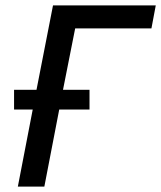

<svg xmlns="http://www.w3.org/2000/svg" viewBox="-20 -690 596 710"><path d="M46 0 101 -285H32V-358H115L176 -670H556L540 -585H258L213 -358H311V-285H199L144 0Z"/></svg>

Font: Lode Dark Term
Style: Bold Italic
Weight: 700
Italic angle: -11°
Monospace: yes
Designer: Belleve Invis
Foundry: Belleve Invis
Version: Version 29.2.0